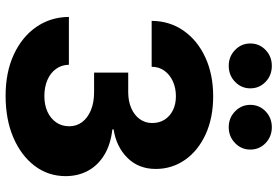

<svg xmlns="http://www.w3.org/2000/svg" viewBox="-174 -816 999 692"><g transform="rotate(90 326.0 -469.5)"><path d="M324.7 10.3Q239.7 10.3 176 -19.3Q112.3 -48.8 76.7 -100.3Q41 -151.9 40.5 -217.8H212.9Q213.4 -191.4 227.8 -171.4Q242.2 -151.4 267.6 -140.4Q293 -129.4 325.7 -129.4Q357.9 -129.4 382.3 -140.6Q406.7 -151.9 420.7 -172.1Q434.6 -192.4 434.6 -218.8Q434.6 -245.6 419.4 -265.6Q404.3 -285.6 376.7 -297.1Q349.1 -308.6 311.5 -308.6H241.2V-431.6H311.5Q344.2 -431.6 369.4 -442.6Q394.5 -453.6 408.7 -473.1Q422.9 -492.7 422.9 -518.1Q422.9 -543.9 410.6 -563Q398.4 -582 376.7 -592.8Q355 -603.5 326.2 -603.5Q296.4 -603.5 272.5 -592.5Q248.5 -581.5 234.4 -562Q220.2 -542.5 220.2 -516.1H54.7Q55.2 -581.1 90.1 -631.1Q125 -681.2 186.3 -709.5Q247.6 -737.8 326.7 -737.8Q404.3 -737.8 463.4 -710.7Q522.5 -683.6 555.4 -636.7Q588.4 -589.8 588.4 -530.8Q588.4 -469.2 548.6 -429Q508.8 -388.7 445.8 -378.9V-374.5Q501 -368.2 538.6 -345Q576.2 -321.8 595.2 -286.1Q614.3 -250.5 614.3 -206.1Q614.3 -143.1 577.1 -94.2Q540 -45.4 475.1 -17.6Q410.2 10.3 324.7 10.3ZM438 -793.9Q404.3 -793.9 380.9 -816.7Q357.4 -839.4 357.4 -871.6Q357.4 -904.3 380.9 -926.8Q404.3 -949.2 438 -949.2Q471.7 -949.2 495.1 -926.8Q518.6 -904.3 518.6 -871.6Q518.6 -839.4 495.1 -816.7Q471.7 -793.9 438 -793.9ZM216.8 -793.9Q183.1 -793.9 159.7 -816.7Q136.2 -839.4 136.2 -871.6Q136.2 -904.3 159.7 -926.8Q183.1 -949.2 216.8 -949.2Q251 -949.2 274.4 -926.8Q297.9 -904.3 297.9 -871.6Q297.9 -839.4 274.4 -816.7Q251 -793.9 216.8 -793.9Z"/></g></svg>

Font: Inter 17pt ExtraBold
Style: Regular
Weight: 800
Version: Version 4.001;git-66647c0bb